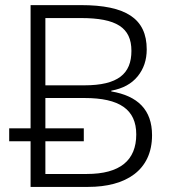

<svg xmlns="http://www.w3.org/2000/svg" viewBox="-20 -734 672 754"><path d="M326.2 0C473.6 0 577.1 -64.5 577.1 -203.1C577.1 -302.7 521 -357.4 417 -375V-377.9C462.4 -386.2 496.6 -404.8 520.5 -434.1C544.4 -463.4 556.2 -498.5 556.2 -540C556.2 -661.1 474.1 -713.9 297.9 -713.9H100.1V-230H16.1V-179.2H100.1V0ZM158.2 -398.9V-663.1H297.9C436.5 -663.1 496.1 -626 496.1 -534.2C496.1 -444.3 443.4 -398.9 311 -398.9ZM158.2 -50.8V-179.2H309.1V-230H158.2V-349.1H312C449.2 -349.1 515.1 -304.2 515.1 -206.1C515.1 -104.5 451.7 -50.8 320.8 -50.8Z"/></svg>

Font: Noto Reveo Sans
Style: Regular
Weight: 300
Designer: Monotype Design Team
Foundry: Monotype Imaging Inc.
Version: Version 2.007